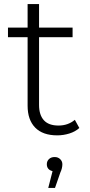

<svg xmlns="http://www.w3.org/2000/svg" viewBox="-20 -658 440 939"><path d="M335 -476H171V-145Q171 -96 194.5 -70Q218 -44 266 -44Q313 -44 346 -72L368 -32Q348 -14 319 -5Q290 4 260 4Q189 4 152 -34Q115 -72 115 -141V-476H19V-523H115V-638H171V-523H335ZM249 261H216L237 179Q209 172 209 145Q209 130 219.5 120Q230 110 247 110Q264 110 274.5 120.5Q285 131 285 145Q285 165 275 186Z"/></svg>

Font: Montserrat-Alt1 Light
Style: Regular
Weight: 300
Designer: Differentunic
Foundry: Differentunic
Version: Version 7.222